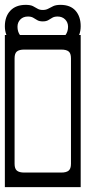

<svg xmlns="http://www.w3.org/2000/svg" viewBox="-40 -750 352 790"><path d="M292 -642Q292 -622 285.5 -606H292V20H-20V-606H-13.5Q-20 -622 -20 -642Q-20 -682 2.5 -706Q25 -730 66 -730Q85 -730 95.5 -724.8Q106 -719.5 114.5 -714.2Q123 -709 136 -709Q149 -709 158.5 -714.2Q168 -719.5 179.2 -724.8Q190.5 -730 209 -730Q249.5 -730 270.8 -706Q292 -682 292 -642ZM32 -640Q32 -620 42 -606H229.5Q240 -620 240 -640Q240 -658 228 -670Q216 -682 197 -682Q183.5 -682 175.2 -677Q167 -672 158.5 -667Q150 -662 136 -662Q122 -662 113.5 -667Q105 -672 96.8 -677Q88.5 -682 75 -682Q55.5 -682 43.8 -670Q32 -658 32 -640ZM60 -546Q39 -546 29.5 -538.2Q20 -530.5 20 -510V-76Q20 -56 29.5 -48Q39 -40 60 -40H212Q233 -40 242.5 -48Q252 -56 252 -76V-510Q252 -530.5 242.5 -538.2Q233 -546 212 -546Z"/></svg>

Font: Honk Rounded
Style: Regular
Weight: 400
Designer: Noopur Datye & Yesha Goshar
Foundry: Ek Type
Version: Version 1.000